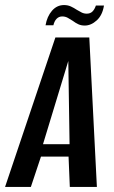

<svg xmlns="http://www.w3.org/2000/svg" viewBox="-48 -739 452 759"><path d="M-28 0 171 -591H305L335 0H228L223 -120H114L74 0ZM122 -169H227L222 -498ZM287 -638Q273 -638 262 -643Q251 -648 239 -657Q230 -663 220 -668.5Q210 -674 198 -674Q185 -674 176 -665Q167 -656 163 -639H132Q138 -674 157.5 -696.5Q177 -719 205 -719Q220 -719 232 -713.5Q244 -708 256 -700Q266 -694 275 -689.5Q284 -685 295 -685Q309 -685 317.5 -693.5Q326 -702 331 -717H363Q357 -679 334.5 -658.5Q312 -638 287 -638Z"/></svg>

Font: Alumni Sans Thin SemiBold
Style: Italic
Weight: 600
Italic angle: -8°
Version: Version 1.016